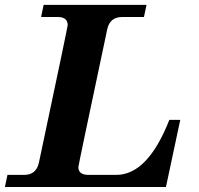

<svg xmlns="http://www.w3.org/2000/svg" viewBox="-50 -752 801 772"><path d="M617.2 0H-30.3L-20 -48.8H46.9Q95.7 -48.8 106.4 -97.7Q222.2 -644 222.2 -650.9Q222.2 -683.6 182.1 -683.6H115.2L125.5 -732.4H539.1L528.8 -683.6H440.9Q392.1 -683.6 381.3 -634.8Q265.1 -86.9 265.1 -80.6Q265.1 -48.8 305.7 -48.8H417.5Q543.9 -48.8 630.9 -270H674.8Z"/></svg>

Font: Munson
Style: Bold Italic
Weight: 700
Italic angle: -12°
Designer: Paul James MIller
Foundry: High-Logic / Made with FontCreator
Version: Version 2.10;May 5, 2019;FontCreator 11.5.0.2430 64-bit